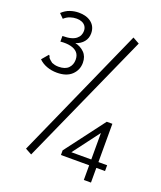

<svg xmlns="http://www.w3.org/2000/svg" viewBox="-140 -774 780 933"><g transform="rotate(20 250.0 -308.0)"><path d="M104 -375Q76 -375 51.5 -384Q27 -393 10 -410L33 -437L39 -444L44 -439Q44 -433 49 -427.5Q54 -422 67 -412Q74 -409 82.5 -407Q91 -405 102 -405Q136 -405 152.5 -422Q169 -439 169 -465Q169 -488 157 -501.5Q145 -515 122.5 -520.5Q100 -526 69 -523V-552Q95 -552 112 -556.5Q129 -561 139.5 -569.5Q150 -578 154.5 -588.5Q159 -599 159 -610Q159 -625 152 -635Q145 -645 133 -650Q121 -655 106 -655Q89 -655 72.5 -649.5Q56 -644 42 -631L20 -653Q39 -671 61 -678.5Q83 -686 106 -686Q147 -686 171.5 -666Q196 -646 196 -611Q196 -586 181 -567.5Q166 -549 140 -541Q168 -535 187.5 -515.5Q207 -496 207 -463Q207 -426 180.5 -400.5Q154 -375 104 -375ZM406 -6H260V-30L414 -234H443V-36H488V-6H443V70H406ZM406 -36V-173L303 -36ZM123 41 90 23 396 -663 430 -644Z"/></g></svg>

Font: Inconsolata Light
Style: Regular
Weight: 300
Designer: Raph Levien, Cyreal, Brenton Simpson
Foundry: Raph Levien, Cyreal, Google
Version: Version 3.001